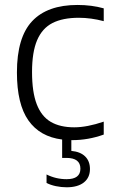

<svg xmlns="http://www.w3.org/2000/svg" viewBox="-20 -570 467 794"><path d="M112.5 -272.5Q112.5 -189 132 -138.8Q151.5 -88.5 190 -66Q228.5 -43.5 287 -43.5Q340 -43.5 409 -67V-13.5Q345 9.5 279 9.5H275V54Q312.5 57.5 332.2 77Q352 96.5 352 129Q352 164.5 326.8 184.5Q301.5 204.5 255.5 204.5Q233.5 204.5 211 199.8Q188.5 195 172.5 186.5V151.5Q211.5 171 255.5 171Q312.5 171 312.5 127.5Q312.5 83 254.5 83H237V7Q145 -4.5 97.5 -72Q50 -139.5 50 -270.5Q50 -415.5 113 -482.5Q176 -549.5 300.5 -549.5Q359 -549.5 409 -535.5V-482.5Q356 -496.5 306 -496.5Q239.5 -496.5 197 -474.8Q154.5 -453 133.5 -403.8Q112.5 -354.5 112.5 -272.5Z"/></svg>

Font: Encode Sans Light
Style: Regular
Weight: 300
Designer: Multiple Designers
Foundry: Impallari Type
Version: Version 2.000